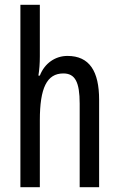

<svg xmlns="http://www.w3.org/2000/svg" viewBox="-20 -873 496 800"><path d="M146 -638V-853H65V-93H146V-372C146 -506 175 -567 244 -567C293 -567 312 -531 312 -441V-93H393V-457C393 -576 353 -640 261 -640C211 -640 166 -610 146 -558H140C144 -582 146 -609 146 -638Z"/></svg>

Font: Noto Sans Kannada UI ExtraCondensed
Style: Regular
Weight: 400
Width: 2
Designer: Jelle Bosma - Monotype Design Team
Foundry: Monotype Imaging Inc.
Version: Version 2.005